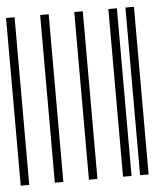

<svg xmlns="http://www.w3.org/2000/svg" viewBox="-46 -631 573 673"><g transform="rotate(-5 240.0 -295.0)"><path d="M0 0V-590H30V0ZM120 0V-590H150V0ZM240 0V-590H270V0ZM360 0V-590H390V0ZM420 0V-590H450V0Z"/></g></svg>

Font: Libre Barcode 39
Style: Regular
Weight: 400
Version: Version 1.005; ttfautohint (v1.8.3)